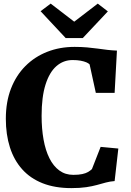

<svg xmlns="http://www.w3.org/2000/svg" viewBox="-20 -1004 708 1036"><path d="M365 11Q276.5 11 210 -15.2Q143.5 -41.5 99.5 -90.8Q55.5 -140 33.5 -209Q11.5 -278 11.5 -363Q11.5 -454 39.2 -525.8Q67 -597.5 117.2 -647.8Q167.5 -698 235 -724.5Q302.5 -751 382.5 -751Q419.5 -751 450 -748.2Q480.5 -745.5 507 -741.8Q533.5 -738 559 -735Q584.5 -732 611 -731L598.5 -503H497L463.5 -656.5Q458 -662.5 445.8 -667.8Q433.5 -673 415.2 -676.5Q397 -680 371.5 -680Q322 -680 284.2 -647Q246.5 -614 225.5 -547.2Q204.5 -480.5 204.5 -379Q204.5 -309.5 215 -251Q225.5 -192.5 246.8 -150Q268 -107.5 300.2 -84Q332.5 -60.5 375.5 -60.5Q405 -60.5 424.2 -64.8Q443.5 -69 455.5 -76.2Q467.5 -83.5 476 -91.5L523 -211.5L618.5 -202.5L598.5 -27Q573 -25 550.8 -19Q528.5 -13 503.5 -6Q478.5 1 445.2 6Q412 11 365 11ZM334.5 -798.5 199 -943.5 253.5 -984.5 380.5 -887 507.5 -984.5 562 -942.5 426.5 -798.5Z"/></svg>

Font: Merriweather Light 18pt Black
Style: Regular
Weight: 900
Version: Version 2.100